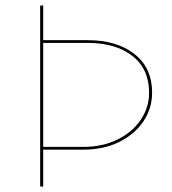

<svg xmlns="http://www.w3.org/2000/svg" viewBox="-20 -678 624 698"><path d="M533 -341Q533 -284 501.5 -237Q470 -190 413.5 -162Q357 -134 283 -134H137V0H126V-658H137V-532H298Q405 -532 469 -481.5Q533 -431 533 -341ZM522 -341Q522 -427 461.5 -474.5Q401 -522 298 -522H137V-144H283Q353 -144 407.5 -171Q462 -198 492 -243Q522 -288 522 -341Z"/></svg>

Font: Ysabeau SC Hairline
Style: Regular
Weight: 100
Designer: Christian Thalmann (Catharsis Fonts)
Version: Version 0.003